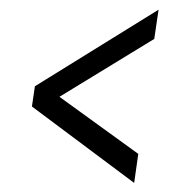

<svg xmlns="http://www.w3.org/2000/svg" viewBox="-20 -531 380 406"><path d="M263.7 -144.2 47.5 -305.8 53.8 -348.6 315.3 -510.5 306.2 -448.7 105.7 -326.3 272.4 -205.6Z"/></svg>

Font: Alumni Sans Thin
Style: Italic
Weight: 100
Italic angle: -8°
Designer: Robert E. Leuschke
Foundry: Robert E. Leuschke
Version: Version 1.016